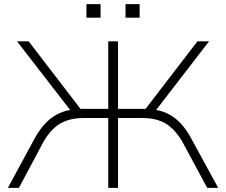

<svg xmlns="http://www.w3.org/2000/svg" viewBox="-20 -904 1088 924"><path d="M18 0 148 -240Q172 -283 200.5 -312.5Q229 -342 264.5 -358.5Q300 -375 343 -378L329 -360L62 -705H118L379 -365L356 -380H501V-705H548V-380H693L669 -365L930 -705H986L720 -360L706 -378Q749 -375 784 -358.5Q819 -342 847 -313Q875 -284 899 -240L1030 0H977L864 -210Q828 -277 782 -306.5Q736 -336 666 -336H548V0H501V-336H382Q313 -336 266 -307Q219 -278 183 -210L71 0ZM584 -819V-884H652V-819ZM396 -819V-884H464V-819Z"/></svg>

Font: Nunito Sans 10pt SemiExpanded ExtraLight
Style: Regular
Weight: 250
Width: 6
Designer: Vernon Adams
Foundry: Vernon Adams
Version: Version 3.101;gftools[0.9.27]